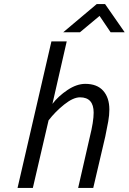

<svg xmlns="http://www.w3.org/2000/svg" viewBox="-20 -921 631 941"><path d="M232 -718H307L237 -412Q266 -450 311 -480Q356 -510 398 -510Q456 -510 486 -476Q516 -442 516 -384Q516 -357 510.5 -326Q505 -295 496 -252L437 0H363L420 -249Q439 -325 439 -369Q439 -444 372 -444Q339 -444 295 -409Q251 -374 218 -331L141 0H66ZM454 -901H495L591 -763H522L468 -843L372 -763H290Z"/></svg>

Font: Cairo
Style: Italic
Weight: 400
Italic angle: -13°
Designer: Mohamed Gaber, Accademia di Belle Arti di Urbino and others
Foundry: Kief Type Foundry, Accademia di Belle Arti di Urbino and others
Version: Version 3.011